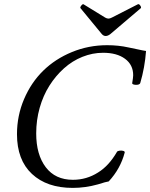

<svg xmlns="http://www.w3.org/2000/svg" viewBox="-20 -894 725 927"><path d="M490.2 -720.2Q479.5 -720.2 471.2 -730L369.1 -854Q365.2 -857.9 372.3 -866.9Q379.4 -876 383.8 -873L487.8 -809.1Q496.1 -804.2 503.9 -804.2Q510.3 -804.2 520 -809.1L645 -873Q650.9 -876.5 657.2 -867.2Q663.6 -857.9 659.2 -854L512.2 -729Q500.5 -720.2 490.2 -720.2ZM331.1 13.2Q206.5 13.2 134.3 -54.2Q62 -121.6 62 -246.1Q62 -335.4 96.2 -415.5Q130.4 -495.6 188.5 -552.5Q246.6 -609.4 327.1 -642.6Q407.7 -675.8 497.1 -675.8Q551.8 -675.8 600.1 -665Q615.2 -662.1 644.3 -655.8Q673.3 -649.4 685.1 -647.9Q679.2 -567.9 657.2 -493.2Q654.3 -483.9 634.8 -484.4Q618.2 -485.8 618.2 -492.2Q623 -520.5 623 -530.8Q623 -581.1 583.7 -610.1Q544.4 -639.2 478 -639.2Q426.8 -639.2 377.9 -619.6Q329.1 -600.1 289.1 -564.2Q249 -528.3 218.8 -480.7Q188.5 -433.1 171.6 -373.5Q154.8 -314 154.8 -250Q154.8 -147.5 200.9 -86.7Q247.1 -25.9 332 -25.9Q397.9 -25.9 453.1 -61Q505.9 -93.3 544.9 -161.1Q547.4 -165 557.1 -166.5Q566.9 -168 575.2 -165.5Q583.5 -163.1 582 -157.2Q561.5 -79.1 504.9 -18.1Q492.7 -16.6 453.1 -3.9Q392.1 13.2 331.1 13.2Z"/></svg>

Font: Junicode SmCond Medium
Style: Italic
Weight: 500
Width: 4
Italic angle: -11°
Designer: Peter S. Baker
Version: Version 2.206